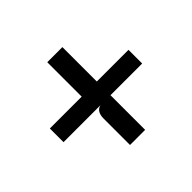

<svg xmlns="http://www.w3.org/2000/svg" viewBox="-122 -797 844 844"><g transform="rotate(-45 300.0 -375.0)"><path d="M544.5 -417.5V-332.5H347.5V-117H253.5V-280.5Q253.5 -325 285 -332.5H55.5V-417.5H253.5V-631.5H347.5V-417.5Z"/></g></svg>

Font: SplineSansMono30
Style: Regular
Weight: 400
Designer: Eben Sorkin, Mirko Velimirovic
Foundry: Sorkin Type
Version: Version 1.000